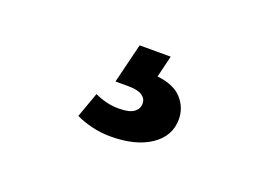

<svg xmlns="http://www.w3.org/2000/svg" viewBox="-49 -129 697 482"><g transform="rotate(20 300.0 112.0)"><path d="M267 232Q241 232 216.5 226Q192 220 174 211L198 144Q213 151 229 155Q245 159 263 159Q291 159 303 150Q315 141 315 127Q315 114 303.5 106Q292 98 266 98H232L258 -8H341L327 50Q372 55 393 78.5Q414 102 414 133Q414 178 374 205Q334 232 267 232Z"/></g></svg>

Font: Montserrat Underline Thin
Style: Bold
Weight: 700
Version: Version 9.000